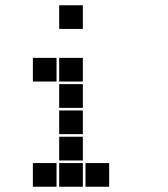

<svg xmlns="http://www.w3.org/2000/svg" viewBox="-20 -715 640 730"><path d="M206 -695Q205 -695 205 -695Q205 -695 205 -694V-606Q205 -605 205 -605Q205 -605 206 -605H294Q295 -605 295 -605Q295 -605 295 -606V-694Q295 -695 295 -695Q295 -695 294 -695ZM106 -495Q105 -495 105 -495Q105 -495 105 -494V-406Q105 -405 105 -405Q105 -405 106 -405H194Q195 -405 195 -405Q195 -405 195 -406V-494Q195 -495 195 -495Q195 -495 194 -495ZM206 -495Q205 -495 205 -495Q205 -495 205 -494V-406Q205 -405 205 -405Q205 -405 206 -405H294Q295 -405 295 -405Q295 -405 295 -406V-494Q295 -495 295 -495Q295 -495 294 -495ZM206 -395Q205 -395 205 -395Q205 -395 205 -394V-306Q205 -305 205 -305Q205 -305 206 -305H294Q295 -305 295 -305Q295 -305 295 -306V-394Q295 -395 295 -395Q295 -395 294 -395ZM206 -295Q205 -295 205 -295Q205 -295 205 -294V-206Q205 -205 205 -205Q205 -205 206 -205H294Q295 -205 295 -205Q295 -205 295 -206V-294Q295 -295 295 -295Q295 -295 294 -295ZM206 -195Q205 -195 205 -195Q205 -195 205 -194V-106Q205 -105 205 -105Q205 -105 206 -105H294Q295 -105 295 -105Q295 -105 295 -106V-194Q295 -195 295 -195Q295 -195 294 -195ZM106 -95Q105 -95 105 -95Q105 -95 105 -94V-6Q105 -5 105 -5Q105 -5 106 -5H194Q195 -5 195 -5Q195 -5 195 -6V-94Q195 -95 195 -95Q195 -95 194 -95ZM206 -95Q205 -95 205 -95Q205 -95 205 -94V-6Q205 -5 205 -5Q205 -5 206 -5H294Q295 -5 295 -5Q295 -5 295 -6V-94Q295 -95 295 -95Q295 -95 294 -95ZM306 -95Q305 -95 305 -95Q305 -95 305 -94V-6Q305 -5 305 -5Q305 -5 306 -5H394Q395 -5 395 -5Q395 -5 395 -6V-94Q395 -95 395 -95Q395 -95 394 -95Z"/></svg>

Font: Doto Black
Style: Regular
Weight: 900
Monospace: yes
Version: Version 1.000